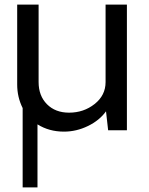

<svg xmlns="http://www.w3.org/2000/svg" viewBox="-20 -570 654 840"><path d="M441.9 -549.8H535.2V0H453.1L443.8 -83Q415 -43 364.5 -18.6Q314 5.9 259.8 5.9Q194.8 5.9 144 -25.9V250H79.1V-97.2Q55.2 -145 55.2 -200.2V-549.8H148.9V-210.9Q148.9 -150.9 185.5 -114Q222.2 -77.1 282.2 -77.1Q346.2 -77.1 394 -115Q441.9 -152.8 441.9 -210.9Z"/></svg>

Font: Oakes Grotesk
Style: Regular
Weight: 400
Designer: Samuel Oakes
Foundry: Samuel Oakes
Version: Version 1.0 | wf-rip DC20170320